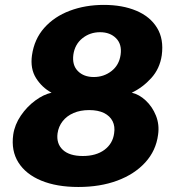

<svg xmlns="http://www.w3.org/2000/svg" viewBox="-20 -753 716 784"><path d="M300 10.5Q211.5 10.5 148.5 -15.5Q85.5 -41.5 55.2 -89.5Q25 -137.5 34 -203Q40 -244 65 -280.8Q90 -317.5 124 -342.5Q158 -367.5 190.5 -374.5Q151.5 -395.5 127.2 -434Q103 -472.5 110.5 -527Q120 -593.5 161 -639.5Q202 -685.5 265.2 -709.2Q328.5 -733 404 -733Q480 -733 536.5 -709.2Q593 -685.5 621.2 -639.5Q649.5 -593.5 640.5 -527Q632.5 -472.5 597.5 -434Q562.5 -395.5 518 -374.5Q548.5 -367.5 575.2 -342.5Q602 -317.5 616.8 -280.8Q631.5 -244 625.5 -203Q617 -137.5 573 -89.5Q529 -41.5 459 -15.5Q389 10.5 300 10.5ZM318 -116Q372.5 -116 406.5 -141.2Q440.5 -166.5 446 -208.5Q450.5 -236.5 439.8 -258Q429 -279.5 404.8 -291.5Q380.5 -303.5 344 -303.5Q308 -303.5 280.2 -291.5Q252.5 -279.5 235.8 -258Q219 -236.5 215 -208.5Q209.5 -166.5 236.5 -141.2Q263.5 -116 318 -116ZM363 -438.5Q404 -438.5 435.2 -462.8Q466.5 -487 472.5 -529.5Q478.5 -572 454 -596.8Q429.5 -621.5 388.5 -621.5Q347.5 -621.5 316.5 -596.8Q285.5 -572 279.5 -529.5Q274 -487 298 -462.8Q322 -438.5 363 -438.5Z"/></svg>

Font: Public Sans Thin ExtraBold
Style: Italic
Weight: 800
Italic angle: -8°
Version: Version 2.001